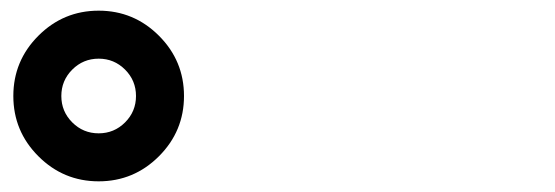

<svg xmlns="http://www.w3.org/2000/svg" viewBox="-20 -875 1040 360"><path d="M278 -808Q325 -761 325 -695Q325 -629 278 -582Q231 -535 165 -535Q99 -535 52 -582Q5 -629 5 -695Q5 -761 52 -808Q99 -855 165 -855Q231 -855 278 -808ZM214.5 -645.5Q235 -666 235 -695Q235 -724 214.5 -744.5Q194 -765 165 -765Q136 -765 115.5 -744.5Q95 -724 95 -695Q95 -666 115.5 -645.5Q136 -625 165 -625Q194 -625 214.5 -645.5Z"/></svg>

Font: Mplus 1p Black
Style: Regular
Weight: 900
Version: Version 1.061